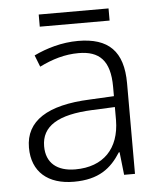

<svg xmlns="http://www.w3.org/2000/svg" viewBox="-50 -702 636 756"><g transform="rotate(-5 268.0 -324.0)"><path d="M407 -658H131V-610H407ZM276 -541C212 -541 151 -523 101 -499L119 -453C170 -478 219 -493 274 -493C355 -493 398 -454 398 -349V-312L301 -307C135 -300 47 -245 47 -139C47 -43 110 10 212 10C311 10 360 -30 398 -90H401L411 0H454V-358C454 -485 396 -541 276 -541ZM308 -265 398 -269V-217C397 -105 333 -38 222 -38C150 -38 107 -73 107 -139C107 -219 173 -259 308 -265Z"/></g></svg>

Font: Noto Sans Gujarati UI Light
Style: Regular
Weight: 300
Designer: Jelle Bosma - Monotype Design Team, Universal Thirst
Foundry: Monotype Imaging Inc.
Version: Version 2.106